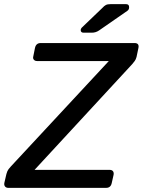

<svg xmlns="http://www.w3.org/2000/svg" viewBox="-40 -908 689 928"><path d="M0 0Q-10 0 -15.5 -6.5Q-21 -13 -19 -24L-9 -67Q-5 -82 1.5 -90.5Q8 -99 13 -104L486 -613H139Q129 -613 123.5 -619.5Q118 -626 121 -636L129 -676Q134 -700 157 -700H610Q634 -700 629 -676L620 -633Q617 -621 611 -613Q605 -605 599 -598L127 -87H490Q501 -87 506 -80.5Q511 -74 509 -63L500 -23Q495 0 473 0ZM364 -750Q350 -750 350 -763Q351 -771 358 -777L454 -869Q464 -880 472 -884Q480 -888 495 -888H569Q585 -888 584 -872Q584 -862 576 -856L439 -761Q423 -750 404 -750Z"/></svg>

Font: Lubike
Style: Italic
Weight: 400
Italic angle: -12°
Foundry: Honoka55
Version: Version 1.000;July 22, 2022;FontCreator 14.0.0.2862 64-bit